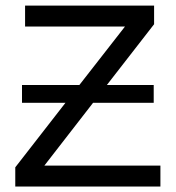

<svg xmlns="http://www.w3.org/2000/svg" viewBox="-20 -679 640 699"><path d="M60.1 -369.6H269L435.1 -582.5H71.3V-658.7H541V-590.8L369.1 -369.6H539.6V-304.7H318.8L141.6 -76.2H564V0H35.6V-69.8L218.3 -304.7H60.1Z"/></svg>

Font: Liberation Mono
Style: Regular
Weight: 400
Monospace: yes
Designer: Steve Matteson
Foundry: Ascender Corporation
Version: Version 2.1.5